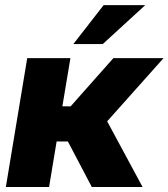

<svg xmlns="http://www.w3.org/2000/svg" viewBox="-20 -748 674 768"><path d="M3.4 0 88.9 -515.6H261.7L229.5 -322.8H262.7L433.6 -515.6H634.3L408.7 -262.7L550.3 0H347.2L251.5 -182.1H206.5L176.3 0ZM273.4 -571.8 394.5 -727.5H561L391.1 -571.8Z"/></svg>

Font: Inter Display Extra Bold
Style: Italic
Weight: 800
Italic angle: -9.39999°
Designer: Rasmus Andersson
Foundry: rsms
Version: Version 4.000;git-4fc901f